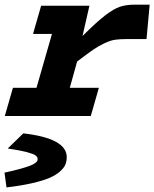

<svg xmlns="http://www.w3.org/2000/svg" viewBox="-34 -502 668 831"><path d="M22 -122.1H124L190.9 -355H108.9L144 -477.1H353L323.2 -346.2Q383.8 -406.7 421.1 -435.3Q458.5 -463.9 485.4 -472.9Q512.2 -481.9 550.8 -481.9H613.8L600.1 -333H520Q485.8 -333 464.8 -330.1Q443.8 -327.1 417.7 -314.7Q391.6 -302.2 368.9 -286.6Q346.2 -271 299.8 -235.8L268.1 -122.1H394L358.9 0H-13.2ZM-5.9 309.1 -14.2 247.1V245.1Q24.9 236.8 52.7 229Q80.6 221.2 95.2 215.6Q109.9 210 117.7 204.1Q125.5 198.2 127.2 194.6Q128.9 190.9 128.9 186Q128.9 177.7 120.1 170.9Q111.3 164.1 81.8 156.2Q52.2 148.4 1 141.1V139.2L66.9 75.2Q254.9 96.7 254.9 178.2Q254.9 195.8 248.8 210.4Q242.7 225.1 225.3 240.5Q208 255.9 179.7 268.1Q151.4 280.3 104.2 291Q57.1 301.8 -5.9 309.1Z"/></svg>

Font: IntelOne Mono Bold
Style: Italic
Weight: 700
Italic angle: -16°
Designer: Fred Shallcrass
Foundry: Frere-Jones Type LLC
Version: Version 1.200;hotconv 1.1.0;makeotfexe 2.6.0;FJTRelease1.2